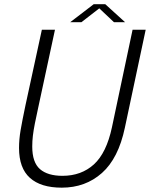

<svg xmlns="http://www.w3.org/2000/svg" viewBox="-20 -878 709 908"><path d="M570.5 -274Q540 -129 462 -59.8Q384 9.5 272 9.5Q173 9.5 121.5 -36.8Q70 -83 70 -178Q70 -219 77.5 -262.8Q85 -306.5 100 -378L178 -737.5H240L162 -375Q151.5 -327.5 145 -294.5Q138.5 -261.5 135.5 -236.2Q132.5 -211 132.5 -185Q132.5 -110 169 -78.2Q205.5 -46.5 275.5 -46.5Q364.5 -46.5 424 -100.5Q483.5 -154.5 509.5 -276.5L607 -737.5H669ZM312 -773 423 -858H478L571.5 -773H519L449.5 -838.5L365 -773Z"/></svg>

Font: Epilogue Light
Style: Italic
Weight: 300
Italic angle: -12°
Designer: Tyler Finck
Foundry: Etcetera Type Co
Version: Version 2.111; ttfautohint (v1.8.3)